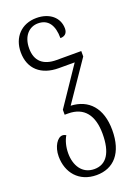

<svg xmlns="http://www.w3.org/2000/svg" viewBox="-187 -843 826 1166"><g transform="rotate(-20 226.0 -260.0)"><path d="M226 251C337 251 408 174 408 26C408 -117 335 -194 221 -199L395 -454V-489H236C150 -489 103 -530 103 -612C103 -693 149 -737 205 -737C271 -737 303 -689 303 -606C330 -606 349 -620 349 -652C349 -722 292 -771 207 -771C110 -771 47 -704 47 -607C47 -499 119 -438 231 -438H334L168 -192V-160H190C294 -160 345 -92 345 27C345 148 304 212 226 212C146 212 108 145 108 68C108 25 119 -13 135 -40C128 -44 121 -47 112 -47C80 -47 47 2 47 66C47 170 112 251 226 251Z"/></g></svg>

Font: Noto Serif Georgian Condensed Light
Style: Regular
Weight: 300
Width: 3
Designer: Monotype Design Team, Akaki Razmadze
Foundry: Google LLC
Version: Version 2.003